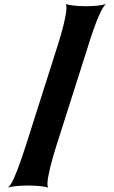

<svg xmlns="http://www.w3.org/2000/svg" viewBox="-20 -813 539 907"><path d="M17.6 73.2Q23.9 68.8 31.2 56.9Q38.6 44.9 46.1 28.1Q53.7 11.2 61.5 -8.8Q69.3 -28.8 76.4 -49.3Q83.5 -69.8 90.1 -89.6Q96.7 -109.4 102.1 -125.5L253.4 -601.1Q260.7 -624.5 268.1 -649.7Q275.4 -674.8 281 -698.2Q286.6 -721.7 290.3 -741.7Q293.9 -761.7 293.9 -775.4Q293.9 -787.6 291 -793.5Q305.7 -789.6 329.1 -786.6Q352.5 -783.7 386.2 -783.7Q419.9 -783.7 442.9 -786.6Q465.8 -789.6 480.5 -793.5Q474.1 -789.1 466.8 -777.1Q459.5 -765.1 451.7 -748.5Q443.8 -731.9 436 -711.7Q428.2 -691.4 420.9 -670.9Q413.6 -650.4 407.2 -630.6Q400.9 -610.8 396 -594.7L244.6 -119.1Q237.3 -95.2 230 -70.1Q222.7 -44.9 217 -21.7Q211.4 1.5 207.8 21.7Q204.1 42 204.1 55.7Q204.1 67.4 207 73.2Q198.2 70.3 186.3 68.4Q174.3 66.4 161.4 65.4Q148.4 64.5 135.5 64Q122.6 63.5 112.3 63.5Q101.6 63.5 88.9 64Q76.2 64.5 63.5 65.4Q50.8 66.4 38.8 68.4Q26.9 70.3 17.6 73.2Z"/></svg>

Font: Arbutus
Style: Regular
Weight: 400
Designer: Karolina Lach
Foundry: Sorkin Type Co.
Version: Version 1.002